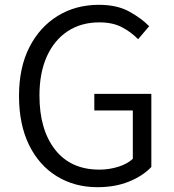

<svg xmlns="http://www.w3.org/2000/svg" viewBox="-20 -765 724 798"><path d="M385 13Q290 13 216 -32.5Q142 -78 100.5 -163Q59 -248 59 -366Q59 -484 102 -568.5Q145 -653 220 -699Q295 -745 391 -745Q467 -745 518 -716.5Q569 -688 600 -656L554 -602Q526 -631 487.5 -651.5Q449 -672 393 -672Q317 -672 261 -635Q205 -598 174.5 -530Q144 -462 144 -368Q144 -226 209 -143Q274 -60 393 -60Q434 -60 472 -72Q510 -84 532 -105V-306H372V-375H609V-71Q574 -34 516.5 -10.5Q459 13 385 13Z"/></svg>

Font: Source Han Sans SC Normal
Style: Regular
Weight: 350
Designer: Ryoko NISHIZUKA 西塚涼子 (kana, bopomofo & ideographs); Paul D. Hunt (Latin, Greek & Cyrillic); Sandoll Communications 산돌커뮤니
Foundry: Adobe
Version: Version 2.004;hotconv 1.0.118;makeotfexe 2.5.65603